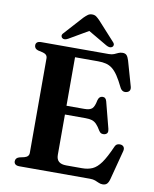

<svg xmlns="http://www.w3.org/2000/svg" viewBox="-98 -973 856 1066"><g transform="rotate(10 330.0 -440.5)"><path d="M223.5 -376.5H382Q413 -376.5 425.8 -388.5Q438.5 -400.5 445 -435.5Q448 -447.5 454.2 -453.5Q460.5 -459.5 470 -460Q489 -461 494.5 -438.5L533 -290Q536 -277 532.8 -269.2Q529.5 -261.5 519 -258Q509 -255 500.2 -258Q491.5 -261 485.5 -270.5Q472 -293.5 460.2 -305.8Q448.5 -318 434 -322.5Q419.5 -327 397 -327H223.5ZM52 -677Q52 -688 59.5 -694Q67 -700 82.5 -700H462.5Q480.5 -700 492.2 -705Q504 -710 514.2 -715Q524.5 -720 538 -720Q553 -720 560.8 -711.5Q568.5 -703 574.5 -683.5L614.5 -543Q618 -530.5 614 -522Q610 -513.5 599 -510Q586.5 -506 576.5 -510.5Q566.5 -515 560 -527.5Q541 -566.5 524.8 -590.8Q508.5 -615 492 -627.8Q475.5 -640.5 456.2 -645.2Q437 -650 411.5 -650H281.5V-99.5Q281.5 -74.5 295.5 -62.2Q309.5 -50 338 -50H426Q460 -50 485 -61.2Q510 -72.5 532.8 -104.2Q555.5 -136 583 -198.5Q588 -210 596.5 -214Q605 -218 616 -216.5Q628.5 -214.5 633.8 -205.5Q639 -196.5 635.5 -183L592.5 -18.5Q587.5 0.5 579 9.5Q570.5 18.5 554 18.5Q542.5 18.5 532.2 13.8Q522 9 510 4.5Q498 0 480.5 0H82.5Q67 0 59.5 -6.2Q52 -12.5 52 -23Q52 -42 73 -48.5L101.5 -55Q114 -58.5 120.2 -65.5Q126.5 -72.5 126.5 -83.5V-616.5Q126.5 -627.5 120.2 -634.5Q114 -641.5 101.5 -645L73 -651.5Q52 -658 52 -677ZM363.5 -824.5H305L441 -745Q463 -732.5 475.5 -742.5Q481 -746.5 481.5 -754.2Q482 -762 473.5 -770.5L379 -874.5Q367.5 -886.5 358 -893.5Q348.5 -900.5 334.5 -900.5Q320.5 -900.5 310.8 -893.5Q301 -886.5 289 -874.5L195 -770.5Q186.5 -762 187.2 -754.2Q188 -746.5 193 -742.5Q205.5 -732.5 227 -745Z"/></g></svg>

Font: Fraunces SemiBold
Style: Regular
Weight: 600
Version: Version 1.000;[b76b70a41]